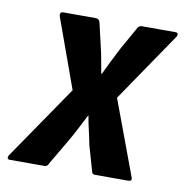

<svg xmlns="http://www.w3.org/2000/svg" viewBox="-81 -554 592 614"><g transform="rotate(10 215.5 -247.0)"><path d="M-10 0Q-16 0 -17.5 -3.5Q-19 -7 -16 -13L149 -254L67 -481Q66 -486 68 -490Q70 -494 75 -494H182Q193 -494 196 -482L213 -409Q218 -389 222 -366Q226 -343 230 -322H232Q242 -343 253 -365.5Q264 -388 275 -409L316 -482Q321 -494 331 -494H441Q446 -494 448 -490.5Q450 -487 447 -481L293 -255L383 -13Q388 0 374 0H267Q256 0 255 -11L232 -91Q228 -113 222.5 -136Q217 -159 213 -183H212Q200 -160 188 -136.5Q176 -113 163 -91L116 -11Q112 0 103 0Z"/></g></svg>

Font: Sofia Sans Condensed ExtraBold
Style: Italic
Weight: 800
Italic angle: -9°
Version: Version 4.100